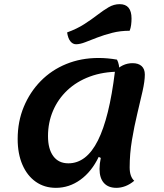

<svg xmlns="http://www.w3.org/2000/svg" viewBox="-20 -879 787 924"><path d="M249 25Q194 25 152.5 -4Q111 -33 88 -86Q65 -139 65 -210Q65 -294 94.5 -365Q124 -436 176 -489Q228 -542 299 -571Q370 -600 454 -600Q498 -600 543 -592Q549 -581 552 -566Q555 -551 555 -534Q476 -534 412.5 -510.5Q349 -487 304 -444.5Q259 -402 235 -345.5Q211 -289 211 -224Q211 -162 236.5 -127.5Q262 -93 309 -93Q396 -93 451 -202.5Q506 -312 533 -534Q549 -554 571 -564.5Q593 -575 618 -575Q646 -575 661.5 -561Q677 -547 677 -520Q677 -489 666 -440Q655 -391 640.5 -331Q626 -271 615 -205Q604 -139 604 -73Q604 -29 626 -9Q606 8 584 16.5Q562 25 540 25Q501 25 480 1.5Q459 -22 459 -66Q459 -78 460.5 -91.5Q462 -105 465 -119L455 -124Q421 -53 367 -14Q313 25 249 25ZM346 -666Q330 -666 318.5 -680.5Q307 -695 303 -723Q350 -740 385 -762.5Q420 -785 448.5 -807Q477 -829 502.5 -844Q528 -859 556 -859Q613 -859 613 -790Q613 -774 611 -759Q609 -744 604 -731Q559 -731 520 -721Q481 -711 448.5 -698.5Q416 -686 390.5 -676Q365 -666 346 -666Z"/></svg>

Font: Lemonada Medium
Style: Regular
Weight: 500
Designer: Mohamed Gaber (Arabic), Eduardo Tunni (Latin)
Foundry: Kief Type Foundry
Version: Version 4.004; ttfautohint (v1.8.2)